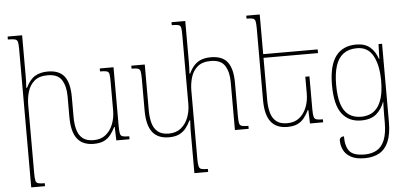

<svg xmlns="http://www.w3.org/2000/svg" viewBox="-61 -893 2729 1292"><g transform="rotate(-5 1303.0 -247.5)"><path d="M722 -94Q722 -60 725.5 -44Q729 -28 743 -24Q757 -20 787 -20V0H698L695 -91H691Q677 -62 659 -39Q641 -16 614 -3Q587 10 545 10Q470 10 433.5 -37.5Q397 -85 397 -184V-325Q397 -392 370.5 -434.5Q344 -477 275 -477Q217 -477 185 -449Q153 -421 140.5 -378Q128 -335 128 -290V171Q128 206 131.5 221.5Q135 237 149 241Q163 245 193 245V265H100V-666Q100 -701 96.5 -716.5Q93 -732 78 -736Q63 -740 30 -740V-760H128V-490Q128 -469 127.5 -447.5Q127 -426 125 -405H130Q157 -461 193 -481.5Q229 -502 278 -502Q356 -502 390.5 -456.5Q425 -411 425 -317V-181Q425 -134 435.5 -96Q446 -58 472.5 -36.5Q499 -15 546 -15Q596 -15 628.5 -41.5Q661 -68 677.5 -110.5Q694 -153 694 -202V-398Q694 -433 691 -448.5Q688 -464 674.5 -468Q661 -472 629 -472V-492H722Z M1527 -94Q1527 -59 1530.5 -43.5Q1534 -28 1548 -24Q1562 -20 1592 -20V0H1499V-325Q1499 -392 1472.5 -434.5Q1446 -477 1377 -477Q1319 -477 1287 -449Q1255 -421 1242.5 -378Q1230 -335 1230 -290V171Q1230 205 1234 221Q1238 237 1251.5 241Q1265 245 1295 245V265H1202V-20Q1202 -40 1203 -56.5Q1204 -73 1205 -91H1200Q1186 -62 1167.5 -39Q1149 -16 1122 -3Q1095 10 1053 10Q978 10 941.5 -37.5Q905 -85 905 -184V-398Q905 -433 901.5 -448.5Q898 -464 885 -468Q872 -472 842 -472V-492H933V-181Q933 -134 943.5 -96Q954 -58 980.5 -36.5Q1007 -15 1054 -15Q1104 -15 1136.5 -41.5Q1169 -68 1185.5 -110.5Q1202 -153 1202 -202V-666Q1202 -701 1199 -716.5Q1196 -732 1182.5 -736Q1169 -740 1137 -740V-760H1230V-483Q1230 -463 1229.5 -444Q1229 -425 1227 -405H1232Q1250 -443 1272 -464Q1294 -485 1320.5 -493.5Q1347 -502 1380 -502Q1458 -502 1492.5 -456.5Q1527 -411 1527 -317Z M2030 -316V-94Q2030 -60 2034 -44Q2038 -28 2051.5 -24Q2065 -20 2095 -20V0H2006L2003 -91H1999Q1985 -62 1967 -39Q1949 -16 1922 -3Q1895 10 1853 10Q1778 10 1741.5 -37.5Q1705 -85 1705 -184V-666Q1705 -701 1701.5 -716.5Q1698 -732 1685 -736Q1672 -740 1642 -740V-760H1733V-181Q1733 -134 1743.5 -96Q1754 -58 1780.5 -36.5Q1807 -15 1854 -15Q1904 -15 1936.5 -41.5Q1969 -68 1985.5 -110.5Q2002 -153 2002 -202V-316ZM1721 -467V-492H2101V-467Z M2352 265Q2295 265 2260.5 246Q2226 227 2211 196.5Q2196 166 2196 132Q2196 120 2204 113Q2212 106 2226 106Q2226 174 2252.5 207Q2279 240 2355 240Q2403 240 2437.5 220Q2472 200 2490 155Q2508 110 2508 36V-13Q2508 -30 2508.5 -59Q2509 -88 2510 -101H2508Q2490 -52 2453.5 -21Q2417 10 2351 10Q2268 10 2222 -50.5Q2176 -111 2176 -244Q2176 -375 2223 -438.5Q2270 -502 2362 -502Q2420 -502 2454.5 -473Q2489 -444 2506 -393H2509L2512 -492H2536V36Q2536 118 2514.5 168.5Q2493 219 2452 242Q2411 265 2352 265ZM2354 -15Q2383 -15 2410.5 -25Q2438 -35 2460 -60.5Q2482 -86 2495 -131Q2508 -176 2508 -245Q2508 -349 2473.5 -413Q2439 -477 2365 -477Q2310 -477 2274 -451Q2238 -425 2221 -373Q2204 -321 2204 -243Q2204 -165 2220 -114.5Q2236 -64 2269.5 -39.5Q2303 -15 2354 -15Z"/></g></svg>

Font: Noto Serif Armenian Thin
Style: Regular
Weight: 250
Version: Version 2.007